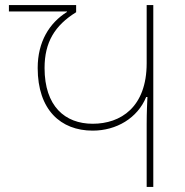

<svg xmlns="http://www.w3.org/2000/svg" viewBox="-20 -734 725 754"><path d="M556 0H582V-714H556V-486C556 -313 454 -248 344 -248C235 -248 155 -317 155 -467C155 -568 195 -634 279 -686V-714H15V-689H243V-687C174 -644 128 -570 128 -467C128 -303 218 -221 344 -221C437 -221 520 -270 554 -353H559C558 -333 556 -293 556 -248Z"/></svg>

Font: Noto Sans Georgian Thin
Style: Regular
Weight: 100
Designer: Monotype Design Team, Akaki Razmadze
Foundry: Google LLC
Version: Version 2.005